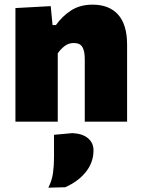

<svg xmlns="http://www.w3.org/2000/svg" viewBox="-20 -536 621 846"><path d="M48 0V-500.5L203.5 -509L211.5 -425.5H226.5Q253 -463.5 292.5 -489.5Q332 -515.5 388 -515.5Q461 -515.5 500.5 -471.5Q540 -427.5 540 -339V0H353.5V-276Q353.5 -311 343 -328.8Q332.5 -346.5 305 -346.5Q282.5 -346.5 265 -333.2Q247.5 -320 234.5 -301V0ZM193 291Q209 259 213.5 226.5Q218 194 218 157.5V58L299.5 50.5Q344.5 53 368.2 73.5Q392 94 392 126.5Q392 178.5 359.2 220.5Q326.5 262.5 267.5 289Z"/></svg>

Font: Heraclito ExtraBold
Style: Regular
Weight: 800
Designer: Kostas Bartsokas (font) & Cristiano Sobral (main changes)
Foundry: Kostas Bartsokas (font) & Cristiano Sobral (main changes)
Version: Version 1.00;July 8, 2020;FontCreator 13.0.0.2655 64-bit